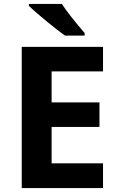

<svg xmlns="http://www.w3.org/2000/svg" viewBox="-20 -951 600 971"><path d="M501 0V-125H241V-309H483V-433H241V-590H501V-714H90V0ZM309 -771H408V-784C352 -849 314 -898 293 -931H126V-921C161 -887 269 -798 309 -771Z"/></svg>

Font: Passageway
Style: Regular
Weight: 700
Foundry: Ascender Corporation
Version: Version 1.11